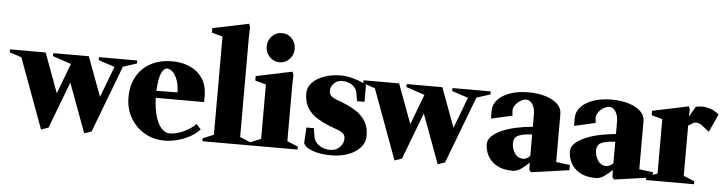

<svg xmlns="http://www.w3.org/2000/svg" viewBox="-129 -1037 4855 1284"><g transform="rotate(5 2299.0 -395.5)"><path d="M173 16 0 -454 -80 -480V-500H159L257 -235L334 -438L210 -480V-500H449L547 -236L626 -444L517 -480V-500H774V-480L682 -450L511 0L463 16L341 -314L222 -1Z M1002 18Q928 18 868 -16.5Q808 -51 772.5 -112Q737 -173 737 -250Q737 -330 770 -389.5Q803 -449 864 -482Q925 -515 1010 -515Q1071 -515 1124.5 -492.5Q1178 -470 1211 -422.5Q1244 -375 1244 -298Q1244 -291 1244 -280.5Q1244 -270 1243 -262H919Q921 -194 935.5 -142.5Q950 -91 975 -62Q1000 -33 1032 -33Q1074 -33 1123 -55Q1172 -77 1206 -111L1237 -78Q1213 -50 1174.5 -28.5Q1136 -7 1091 5.5Q1046 18 1002 18ZM978 -464Q958 -464 941 -431Q924 -398 919 -309L1061 -311Q1058 -370 1043.5 -403Q1029 -436 1011 -450Q993 -464 978 -464Z M1255 0V-20L1328 -50V-709L1255 -729V-759L1498 -810L1506 -787L1504 -718V-50L1577 -20V0Z M1572 0V-20L1645 -50V-415L1572 -435V-465L1815 -516L1823 -493L1821 -427V-50L1894 -20V0ZM1723 -571Q1683 -571 1655.5 -600Q1628 -629 1628 -669Q1628 -710 1655.5 -738.5Q1683 -767 1723 -767Q1762 -767 1789 -738.5Q1816 -710 1816 -669Q1816 -629 1789 -600Q1762 -571 1723 -571Z M2121 19Q2049 19 1997 0.5Q1945 -18 1934 -47L1940 -152H1990L1999 -96Q2004 -62 2035.5 -39.5Q2067 -17 2111 -17Q2149 -17 2174.5 -42Q2200 -67 2200 -100Q2200 -124 2184 -136.5Q2168 -149 2142.5 -157.5Q2117 -166 2090 -177Q2050 -193 2010.5 -217Q1971 -241 1945 -280.5Q1919 -320 1919 -380Q1919 -421 1948.5 -452Q1978 -483 2028.5 -501Q2079 -519 2141 -519Q2179 -519 2227 -505.5Q2275 -492 2312 -471V-357H2262L2252 -414Q2247 -444 2218.5 -463.5Q2190 -483 2151 -483Q2119 -483 2097 -461Q2075 -439 2075 -410Q2075 -387 2090.5 -374Q2106 -361 2131 -352.5Q2156 -344 2182 -333Q2221 -317 2258.5 -293Q2296 -269 2321 -230Q2346 -191 2346 -130Q2346 -87 2316 -53Q2286 -19 2235 0Q2184 19 2121 19Z M2546 16 2373 -454 2293 -480V-500H2532L2630 -235L2707 -438L2583 -480V-500H2822L2920 -236L2999 -444L2890 -480V-500H3147V-480L3055 -450L2884 0L2836 16L2714 -314L2595 -1Z M3339 16Q3273 16 3231.5 -8Q3190 -32 3170.5 -69.5Q3151 -107 3151 -147Q3151 -176 3175.5 -200Q3200 -224 3242 -242.5Q3284 -261 3337.5 -272.5Q3391 -284 3448 -289V-371Q3448 -413 3431 -439.5Q3414 -466 3388 -466Q3371 -466 3350.5 -454Q3330 -442 3316 -422.5Q3302 -403 3303 -381Q3305 -368 3305.5 -359.5Q3306 -351 3306 -351L3165 -319Q3164 -327 3164 -341.5Q3164 -356 3164 -371Q3164 -414 3194 -446.5Q3224 -479 3277 -497.5Q3330 -516 3399 -516Q3465 -516 3516 -500Q3567 -484 3595.5 -456Q3624 -428 3624 -391V-68L3717 -56V-21L3462 15L3450 1L3448 -48Q3425 -25 3396.5 -4.5Q3368 16 3339 16ZM3403 -70Q3412 -70 3423.5 -75Q3435 -80 3448 -93V-237Q3388 -235 3356.5 -221Q3325 -207 3325 -168Q3325 -131 3345.5 -100.5Q3366 -70 3403 -70Z M3897 16Q3831 16 3789.5 -8Q3748 -32 3728.5 -69.5Q3709 -107 3709 -147Q3709 -176 3733.5 -200Q3758 -224 3800 -242.5Q3842 -261 3895.5 -272.5Q3949 -284 4006 -289V-371Q4006 -413 3989 -439.5Q3972 -466 3946 -466Q3929 -466 3908.5 -454Q3888 -442 3874 -422.5Q3860 -403 3861 -381Q3863 -368 3863.5 -359.5Q3864 -351 3864 -351L3723 -319Q3722 -327 3722 -341.5Q3722 -356 3722 -371Q3722 -414 3752 -446.5Q3782 -479 3835 -497.5Q3888 -516 3957 -516Q4023 -516 4074 -500Q4125 -484 4153.5 -456Q4182 -428 4182 -391V-68L4275 -56V-21L4020 15L4008 1L4006 -48Q3983 -25 3954.5 -4.5Q3926 16 3897 16ZM3961 -70Q3970 -70 3981.5 -75Q3993 -80 4006 -93V-237Q3946 -235 3914.5 -221Q3883 -207 3883 -168Q3883 -131 3903.5 -100.5Q3924 -70 3961 -70Z M4233 0V-21L4306 -50V-415L4233 -435V-465L4476 -516L4484 -493L4481 -447L4522 -517Q4533 -521 4559 -522Q4585 -523 4617 -513.5Q4649 -504 4678 -478L4623 -358Q4595 -381 4574.5 -396.5Q4554 -412 4530 -412Q4523 -412 4509 -404Q4495 -396 4483 -388L4482 -387V-50L4555 -20V0Z"/></g></svg>

Font: Wittgenstein Black
Style: Regular
Weight: 900
Designer: Jörg Drees
Foundry: Jörg Drees
Version: Version 1.303; ttfautohint (v1.8.4.7-5d5b)